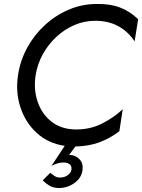

<svg xmlns="http://www.w3.org/2000/svg" viewBox="-20 -730 718 970"><path d="M160 -350Q149 -279 170 -216.5Q191 -154 240 -115.5Q289 -77 361 -76Q434 -75 494 -105Q554 -135 600 -178L583 -67Q536 -31 482 -11Q428 9 361 10L329 53H337Q363 55 382 75Q401 95 397 128Q394 156 376 176.5Q358 197 332 208.5Q306 220 279 220Q253 220 234 210Q215 200 196 181L234 143Q246 153 257 160Q268 167 284 167Q305 167 322 155Q339 143 341 126Q343 109 332 100Q321 91 301 91Q289 90 272 95Q255 100 240 108L307 7Q223 -6 166 -58Q109 -110 83.5 -187Q58 -264 71 -350Q82 -424 117.5 -489Q153 -554 207 -603.5Q261 -653 328 -681.5Q395 -710 470 -710Q537 -711 586.5 -692Q636 -673 678 -633L660 -521Q628 -570 578 -597.5Q528 -625 461 -625Q406 -625 356 -603.5Q306 -582 265 -544Q224 -506 196.5 -456.5Q169 -407 160 -350Z"/></svg>

Font: Von Book
Style: Italic
Weight: 400
Version: Version 4.000; ttfautohint (v1.8.4.7-5d5b)